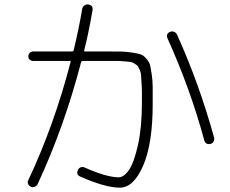

<svg xmlns="http://www.w3.org/2000/svg" viewBox="-20 -823 1040 870"><path d="M108.4 -6.8Q226.6 -258.8 299.8 -542Q301.8 -546.9 295.9 -546.9H129.9Q121.1 -546.9 114.7 -552.7Q108.4 -558.6 108.4 -567.9Q108.4 -577.1 114.7 -583.5Q121.1 -589.8 129.9 -589.8H306.6Q311.5 -589.8 313.5 -593.8Q339.8 -704.1 352.5 -783.2Q354.5 -793 362.3 -798.3Q370.1 -803.7 379.9 -802.7Q402.3 -799.8 399.4 -777.3Q380.9 -669.9 361.3 -593.8Q359.4 -589.8 365.2 -589.8H462.9Q506.8 -589.8 530.3 -589.4Q553.7 -588.9 580.6 -584.5Q607.4 -580.1 618.7 -576.2Q629.9 -572.3 643.1 -557.1Q656.2 -542 659.7 -528.8Q663.1 -515.6 667.5 -485.8Q671.9 -456.1 671.9 -429.2Q671.9 -402.3 671.9 -351.6Q671.9 -170.9 628.4 -71.8Q585 27.3 523.4 27.3Q457 27.3 344.7 -22.5Q323.2 -31.2 333 -51.8Q335.9 -60.5 344.7 -64.5Q353.5 -68.4 362.3 -64.5Q460.9 -20.5 516.6 -19.5Q542 -19.5 564.9 -53.7Q587.9 -87.9 605.5 -167.5Q623 -247.1 623 -357.4Q623 -393.6 623 -409.2Q623 -424.8 621.1 -449.2Q619.1 -473.6 619.1 -482.4Q619.1 -491.2 613.3 -505.4Q607.4 -519.5 604.5 -523.4Q601.6 -527.3 589.8 -534.7Q578.1 -542 571.3 -542.5Q564.5 -543 544.9 -544.9Q525.4 -546.9 512.2 -546.9Q499 -546.9 469.7 -546.9H353.5Q349.6 -546.9 347.7 -542Q271.5 -249 150.4 11.7Q146.5 19.5 137.2 23.4Q127.9 27.3 119.1 22.9Q110.4 18.6 106.9 9.8Q103.5 1 108.4 -6.8ZM905.3 -188.5Q841.8 -421.9 739.3 -648.4Q730.5 -670.9 751 -678.7Q759.8 -682.6 769 -678.7Q778.3 -674.8 782.2 -666Q882.8 -443.4 950.2 -199.2Q952.1 -190.4 947.8 -181.6Q943.4 -172.9 933.6 -170.9Q911.1 -166 905.3 -188.5Z"/></svg>

Font: Rounded-L Mgen+ 1m light
Style: Regular
Weight: 200
Designer: [Source Han Sans]
Ryoko NISHIZUKA  (kana & ideographs); Paul D. Hunt (Latin, Greek & Cyrillic); Wenlong ZHANG  (bopomofo
Version: Version 1.059.20150602